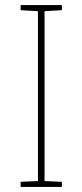

<svg xmlns="http://www.w3.org/2000/svg" viewBox="-20 -734 323 754"><path d="M223 0H61V-20L129 -23V-690L61 -694V-714H223V-694L155 -690V-23L223 -20Z"/></svg>

Font: Noto Sans Thai Thin
Style: Regular
Weight: 250
Designer: Monotype Design Team
Foundry: Monotype Imaging Inc.
Version: Version 2.001